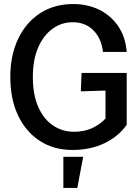

<svg xmlns="http://www.w3.org/2000/svg" viewBox="-20 -730 690 950"><path d="M338.5 12Q246 12 176.8 -33Q107.5 -78 69.2 -159Q31 -240 31 -349Q31 -456.5 69.8 -537.8Q108.5 -619 178.5 -664.5Q248.5 -710 342 -710Q413.5 -710 471 -681.8Q528.5 -653.5 564.8 -600.5Q601 -547.5 607 -473H489.5Q482 -539.5 442.2 -579.8Q402.5 -620 339.5 -620Q284 -620 239.2 -587.2Q194.5 -554.5 168.5 -494.2Q142.5 -434 142.5 -349Q142.5 -261.5 169.2 -201Q196 -140.5 242.2 -109.2Q288.5 -78 346.5 -78Q397.5 -78 436.8 -96.5Q476 -115 502 -143.5V-282L380 -278L383.5 -369H607V-112.5Q565.5 -54 496.2 -21Q427 12 338.5 12ZM293.5 200V46H391.5L362.5 200Z"/></svg>

Font: Azeret Mono Thin
Style: Regular
Weight: 100
Designer: Martin Vácha
Foundry: Displaay
Version: Version 1.002